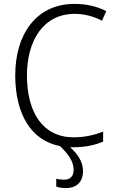

<svg xmlns="http://www.w3.org/2000/svg" viewBox="-20 -744 592 983"><path d="M357 125C357 159 339 176 308 176C293 176 277 174 268 171V211C281 216 298 219 317 219C373 219 405 187 405 131C405 85 378 44 339 10C343 10 347 10 351 10C416 10 466 -1 508 -19V-70C466 -54 417 -41 357 -41C201 -41 118 -166 118 -358C118 -536 202 -673 362 -673C411 -673 458 -661 502 -638L524 -687C476 -712 421 -724 361 -724C163 -724 58 -565 58 -359C58 -160 139 -25 287 4C328 42 357 82 357 125Z"/></svg>

Font: Noto Sans SemiCondensed Light
Style: Regular
Weight: 300
Width: 4
Designer: Monotype Design Team
Foundry: Monotype Imaging Inc.
Version: Version 2.013